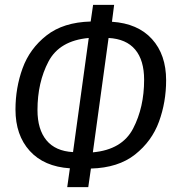

<svg xmlns="http://www.w3.org/2000/svg" viewBox="-20 -742 727 794"><path d="M356 -45 345 32H258L269 -46Q162 -53 103 -118Q44 -183 44 -289Q44 -379 73.5 -460Q103 -541 172.5 -595.5Q242 -650 355 -653L365 -722H452L443 -652Q550 -645 608.5 -580.5Q667 -516 667 -410Q667 -320 637.5 -239Q608 -158 538.5 -103Q469 -48 356 -45ZM347 -585Q226 -574 180.5 -487.5Q135 -401 135 -287Q135 -207 172 -162Q209 -117 282 -113ZM576 -412Q576 -493 539 -537Q502 -581 429 -585L364 -112Q485 -123 530.5 -210.5Q576 -298 576 -412Z"/></svg>

Font: Fira Sans Extra Condensed
Style: Italic
Weight: 400
Width: 3
Italic angle: -8°
Designer: Carrois Corporate & Edenspiekermann AG
Foundry: Carrois Corporate GbR & Edenspiekermann AG
Version: Version 4.203